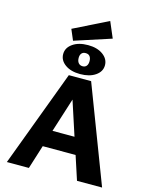

<svg xmlns="http://www.w3.org/2000/svg" viewBox="-152 -1169 994 1264"><g transform="rotate(15 345.5 -536.5)"><path d="M446 -162H222L171 0H21L267 -658H419L670 0H499ZM408 -276 332 -509 258 -276ZM204 -957 438 -1073 484 -965 235 -884ZM195 -783Q195 -826 235 -854Q275 -882 339 -882Q402 -882 441 -853.5Q480 -825 480 -782Q480 -739 440 -711.5Q400 -684 336 -684Q273 -684 234 -712Q195 -740 195 -783ZM375 -782Q375 -803 365.5 -815Q356 -827 337 -827Q319 -827 309.5 -816Q300 -805 300 -785Q300 -763 310.5 -750.5Q321 -738 339 -738Q356 -738 365.5 -749.5Q375 -761 375 -782Z"/></g></svg>

Font: Ysabeau Ultrabold
Style: Regular
Weight: 800
Designer: Christian Thalmann (Catharsis Fonts)
Version: Version 0.003